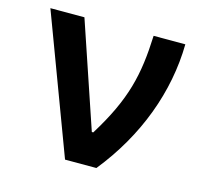

<svg xmlns="http://www.w3.org/2000/svg" viewBox="-85 -640 785 735"><g transform="rotate(15 308.0 -272.5)"><path d="M231.9 0H356.2C489.3 -165.1 559.7 -356.5 562.5 -545.5H436.8C430.4 -389.9 407.7 -287.3 309.3 -128.6H303.6L162.6 -545.5H27.7Z"/></g></svg>

Font: Margiela Sans Semi Bold
Style: Regular
Weight: 600
Designer: Stefan Endress, Andreas Faust
Version: Version 1.100;FEAKit 1.0